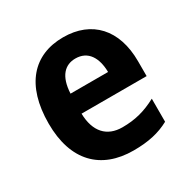

<svg xmlns="http://www.w3.org/2000/svg" viewBox="-133 -680 805 815"><g transform="rotate(-30 270.0 -273.0)"><path d="M277 -556C132 -556 41 -458 41 -269C41 -87 137 10 297 10C370 10 423 -2 473 -29V-142C417 -112 367 -99 305 -99C229 -99 185 -147 183 -236H502V-309C502 -464 417 -556 277 -556ZM277 -452C339 -452 368 -403 369 -333H185C189 -417 226 -452 277 -452Z"/></g></svg>

Font: Noto Sans Gurmukhi SemiCondensed
Style: Bold
Weight: 700
Width: 4
Designer: Jelle Bosma - Monotype Design Team
Foundry: Monotype Imaging Inc.
Version: Version 2.004